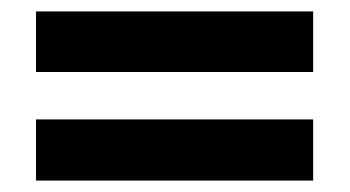

<svg xmlns="http://www.w3.org/2000/svg" viewBox="-20 -520 612 336"><path d="M43 -394V-500H528V-394ZM43 -204V-311H528V-204Z"/></svg>

Font: Noto Sans Hanifi Rohingya
Style: Regular
Weight: 400
Designer: Monotype Design Team and DaltonMaag
Foundry: Google LLC
Version: Version 2.101